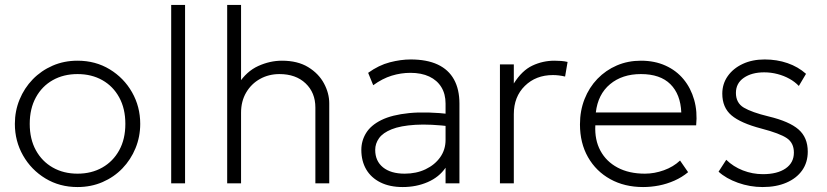

<svg xmlns="http://www.w3.org/2000/svg" viewBox="-20 -740 3338 775"><path d="M293 15Q220.5 15 163.2 -19.8Q106 -54.5 73 -112.5Q40 -170.5 40 -240Q40 -292 59 -338.2Q78 -384.5 112.2 -419.8Q146.5 -455 192.5 -475Q238.5 -495 293 -495Q365.5 -495 422.8 -460.2Q480 -425.5 513 -367.5Q546 -309.5 546 -240Q546 -188 527 -141.8Q508 -95.5 474 -60.2Q440 -25 393.8 -5Q347.5 15 293 15ZM293 -39Q349.5 -39 393 -63.8Q436.5 -88.5 461.2 -133.5Q486 -178.5 486 -240Q486 -301.5 461.2 -346.8Q436.5 -392 393 -416.5Q349.5 -441 293 -441Q236.5 -441 193 -416.5Q149.5 -392 124.8 -346.8Q100 -301.5 100 -240Q100 -178.5 124.8 -133.5Q149.5 -88.5 193 -63.8Q236.5 -39 293 -39Z M671 0V-720H727V0Z M897 0V-720H953V-392L942 -401Q975 -452 1022.2 -473.5Q1069.5 -495 1118 -495Q1181.5 -495 1224 -469Q1266.5 -443 1287.8 -403.2Q1309 -363.5 1309 -323V0H1253V-306Q1253 -366 1213.5 -403.5Q1174 -441 1108 -441Q1065 -441 1029.8 -421.5Q994.5 -402 973.8 -366.8Q953 -331.5 953 -285V0Z M1605.5 15Q1553 15 1515.5 -3.8Q1478 -22.5 1458.2 -56.2Q1438.5 -90 1438.5 -135Q1438.5 -172 1457.8 -203.2Q1477 -234.5 1519.5 -255.5Q1562 -276.5 1631.5 -283.5Q1701 -290.5 1801.5 -279L1804.5 -229Q1716 -240 1656.2 -236.2Q1596.5 -232.5 1561 -218.2Q1525.5 -204 1510 -182.2Q1494.5 -160.5 1494.5 -135Q1494.5 -90 1526 -64.5Q1557.5 -39 1613.5 -39Q1660.5 -39 1697.8 -56.8Q1735 -74.5 1756.8 -105.2Q1778.5 -136 1778.5 -175V-322Q1778.5 -360.5 1761.5 -388.2Q1744.5 -416 1712.8 -431Q1681 -446 1636.5 -446Q1598.5 -446 1561 -434.5Q1523.5 -423 1486.5 -396L1466 -446Q1509 -477 1553.5 -488.5Q1598 -500 1637.5 -500Q1703 -500 1746.8 -479.5Q1790.5 -459 1812.5 -419.2Q1834.5 -379.5 1834.5 -322V0H1778.5V-63Q1752.5 -25 1706.5 -5Q1660.5 15 1605.5 15Z M1998 0V-480H2054V-403Q2087 -455.5 2129 -475.2Q2171 -495 2218 -495Q2231 -495 2244.8 -494Q2258.5 -493 2271 -490L2261 -431Q2248.5 -434 2236.2 -435.5Q2224 -437 2212 -437Q2143 -437 2098.5 -393.2Q2054 -349.5 2054 -279V0Z M2576 15Q2501 15 2443.5 -16.8Q2386 -48.5 2353.5 -105.5Q2321 -162.5 2321 -238Q2321 -293 2339.5 -340Q2358 -387 2391.5 -421.8Q2425 -456.5 2469.8 -475.8Q2514.5 -495 2567 -495Q2622.5 -495 2666.2 -475.2Q2710 -455.5 2739.2 -420Q2768.5 -384.5 2782 -337Q2795.5 -289.5 2790 -234H2383Q2380 -175.5 2403.5 -131.8Q2427 -88 2473 -63.5Q2519 -39 2583 -39Q2621.5 -39 2659.8 -52.8Q2698 -66.5 2725 -92L2757.5 -45Q2733 -24.5 2702.5 -11Q2672 2.5 2639.8 8.8Q2607.5 15 2576 15ZM2385 -286H2730Q2727 -359.5 2686 -400.2Q2645 -441 2567 -441Q2491.5 -441 2442.5 -400.2Q2393.5 -359.5 2385 -286Z M3058.5 15Q3007 15 2958.8 -2.2Q2910.5 -19.5 2880.5 -47L2911.5 -95Q2939.5 -67.5 2978.5 -52.2Q3017.5 -37 3059.5 -37Q3117.5 -37 3151 -60Q3184.5 -83 3184.5 -124Q3184.5 -163 3156.2 -182.2Q3128 -201.5 3053.5 -221Q2969.5 -243 2932.5 -274.5Q2895.5 -306 2895.5 -362Q2895.5 -401.5 2917.5 -432.8Q2939.5 -464 2978 -482Q3016.5 -500 3066.5 -500Q3116 -500 3158.8 -485.2Q3201.5 -470.5 3233.5 -442L3204.5 -393Q3188.5 -410 3166.2 -422.2Q3144 -434.5 3118 -441.2Q3092 -448 3064.5 -448Q3014.5 -448 2982.5 -426Q2950.5 -404 2950.5 -365Q2950.5 -324.5 2982.5 -305.5Q3014.5 -286.5 3082.5 -270Q3166 -250 3203.2 -217.5Q3240.5 -185 3240.5 -128Q3240.5 -84.5 3218 -52.5Q3195.5 -20.5 3154.5 -2.8Q3113.5 15 3058.5 15Z"/></svg>

Font: Geologica Roman Thin
Style: Regular
Weight: 250
Designer: Sindre Bremnes, Frode Helland
Foundry: Monokrom Skriftforlag AS
Version: Version 1.010;gftools[0.9.28]